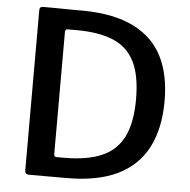

<svg xmlns="http://www.w3.org/2000/svg" viewBox="-53 -794 836 846"><g transform="rotate(5 365.5 -371.0)"><path d="M106 0Q88 0 88 -18V-726Q88 -735 92 -738.5Q96 -742 105 -742Q124 -742 147.5 -742Q171 -742 195.5 -741.5Q220 -741 242.5 -741Q265 -741 283 -741Q420 -739 506 -695.5Q592 -652 632.5 -572Q673 -492 673 -376Q673 -254 629.5 -170Q586 -86 497.5 -43Q409 0 274 0ZM221 -88H254Q355 -88 420 -116Q485 -144 516 -206.5Q547 -269 547 -372Q547 -478 516 -539Q485 -600 421.5 -626.5Q358 -653 260 -653H219Q209 -653 209 -639V-100Q209 -88 221 -88Z"/></g></svg>

Font: Libre Franklin Thin Medium
Style: Regular
Weight: 500
Version: Version 3.000